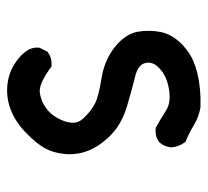

<svg xmlns="http://www.w3.org/2000/svg" viewBox="-42 -532 584 540"><g transform="rotate(-90 250.0 -262.0)"><path d="M217.8 9.8Q191.4 5.4 168 -8.8Q156.7 -15.6 145.5 -21.2Q134.3 -26.9 122.6 -31.7L121.1 -32.2L120.1 -33.7Q107.4 -50.3 105.5 -71.8V-72.3V-72.8Q106 -75.7 106.4 -78.1Q106.9 -80.6 107.4 -83Q107.9 -85.4 108.9 -87.6Q109.9 -89.8 110.8 -92Q111.8 -94.2 113 -96.4Q114.3 -98.6 115.7 -100.6Q117.2 -102.5 118.7 -104.5L119.1 -105Q127 -111.8 137 -114.5Q147 -117.2 158.7 -116.2H160.2L161.1 -115.7Q186.5 -101.6 210.4 -86.4Q231.9 -72.8 268.1 -78.6Q305.2 -84.5 327.1 -105Q348.1 -124 342.8 -145Q337.9 -166 305.2 -173.8Q287.1 -178.2 265.6 -184.1Q244.1 -189.9 219.7 -197.3Q202.6 -202.6 188 -209.5Q173.3 -216.3 160.6 -225.3Q147.9 -234.4 137.2 -245.1Q106.4 -277.3 95.2 -308.6Q89.4 -324.2 87.4 -340.1Q85.4 -356 86.9 -371.6Q89.8 -403.3 103 -427.7Q116.2 -451.7 147.5 -481.9Q178.2 -511.7 214.4 -524.9Q250.5 -538.1 289.1 -532.2Q301.8 -530.3 314 -525.9Q326.2 -521.5 337.2 -514.9Q348.1 -508.3 358.4 -499.5Q390.1 -472.2 385.7 -443.4V-442.4L385.3 -441.9L375.5 -422.4L375 -420.9L374 -420.4Q358.4 -407.2 334.5 -409.2H333L331.5 -410.2Q283.7 -445.8 258.3 -441.9Q249.5 -440.4 241.5 -437.7Q233.4 -435.1 225.8 -430.7Q218.3 -426.3 211.4 -420.9Q190.4 -403.8 178.7 -371.6Q175.3 -361.3 174.8 -352.1Q174.3 -342.8 177.2 -335Q180.2 -327.1 186.5 -320.3Q196.8 -309.1 207.3 -300.8Q217.8 -292.5 228.3 -287.1Q238.8 -281.7 256.6 -277.1Q274.4 -272.5 299.3 -268.6Q351.1 -260.3 387.7 -231Q424.3 -201.7 430.7 -167Q436.5 -133.8 429.7 -100.6Q422.4 -67.4 391.6 -38.6Q385.7 -33.2 378.9 -28.1Q372.1 -22.9 364.7 -18.6Q357.4 -14.2 349.4 -10.7Q341.3 -7.3 332.8 -4.4Q324.2 -1.5 314.9 1Q269 11.7 218.8 9.8H218.3Z"/></g></svg>

Font: NaikaiFont
Style: SemiBold
Weight: 600
Version: Version 1.89